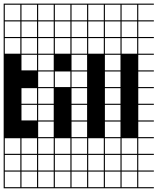

<svg xmlns="http://www.w3.org/2000/svg" viewBox="-20 -747 858 1046"><path d="M272.7 278.8H0V187.9H6.1V272.7H90.9V187.9H97V272.7H181.8V187.9H0V-727.3H272.7V-721.2H187.9V-636.4H272.7V-630.3H187.9V-545.5H272.7V-539.4H187.9V-454.5H272.7V-448.5H187.9V-363.6H272.7V-357.6H187.9V-272.7H272.7V-266.7H187.9V-181.8H272.7V-175.8H187.9V-90.9H272.7V-84.8H187.9V0H272.7V6.1H187.9V90.9H272.7V97H187.9V181.8H272.7V187.9H187.9V272.7H272.7ZM90.9 -636.4V-721.2H6.1V-636.4ZM97 -636.4H181.8V-721.2H97ZM97 -545.5H181.8V-630.3H97ZM6.1 -545.5H90.9V-630.3H6.1ZM97 -454.5H181.8V-539.4H97ZM6.1 -454.5H90.9V-539.4H6.1ZM97 -363.6H181.8V-448.5H97ZM97 -181.8H181.8V-266.7H97ZM97 -90.9H181.8V-175.8H97ZM97 90.9H181.8V6.1H97ZM6.1 90.9H90.9V6.1H6.1ZM97 181.8H181.8V97H97ZM6.1 181.8H90.9V97H6.1Z M272.7 278.8V187.9H278.8V272.7H363.6V187.9H272.7V-727.3H454.5V-721.2H369.7V-636.4H454.5V-630.3H369.7V-545.5H454.5V-539.4H369.7V-454.5H454.5V-448.5H369.7V-363.6H454.5V-357.6H369.7V-272.7H454.5V-266.7H369.7V-181.8H454.5V-175.8H369.7V-90.9H454.5V-84.8H369.7V0H454.5V6.1H369.7V90.9H454.5V97H369.7V181.8H454.5V187.9H369.7V272.7H454.5V278.8ZM278.8 -636.4H363.6V-721.2H278.8ZM278.8 -545.5H363.6V-630.3H278.8ZM278.8 -454.5H363.6V-539.4H278.8ZM278.8 -272.7H363.6V-357.6H278.8ZM278.8 90.9H363.6V6.1H278.8ZM363.6 97H278.8V181.8H363.6Z M454.5 278.8V187.9H460.6V272.7H545.5V187.9H454.5V-727.3H636.4V-721.2H551.5V-636.4H636.4V-630.3H551.5V-545.5H636.4V-539.4H551.5V-454.5H636.4V-448.5H551.5V-363.6H636.4V-357.6H551.5V-272.7H636.4V-266.7H551.5V-181.8H636.4V-175.8H551.5V-90.9H636.4V-84.8H551.5V0H636.4V6.1H551.5V90.9H636.4V97H551.5V181.8H636.4V187.9H551.5V272.7H636.4V278.8ZM545.5 -636.4V-721.2H460.6V-636.4ZM460.6 -545.5H545.5V-630.3H460.6ZM460.6 -454.5H545.5V-539.4H460.6ZM460.6 90.9H545.5V6.1H460.6ZM460.6 181.8H545.5V97H460.6Z M636.4 278.8V187.9H642.4V272.7H727.3V187.9H636.4V-727.3H818.2V-721.2H733.3V-636.4H818.2V-630.3H733.3V-545.5H818.2V-539.4H733.3V-454.5H818.2V-448.5H733.3V-363.6H818.2V-357.6H733.3V-272.7H818.2V-266.7H733.3V-181.8H818.2V-175.8H733.3V-90.9H818.2V-84.8H733.3V0H818.2V6.1H733.3V90.9H818.2V97H733.3V181.8H818.2V187.9H733.3V272.7H818.2V278.8ZM727.3 -636.4V-721.2H642.4V-636.4ZM642.4 -545.5H727.3V-630.3H642.4ZM642.4 -454.5H727.3V-539.4H642.4ZM642.4 90.9H727.3V6.1H642.4ZM642.4 181.8H727.3V97H642.4Z"/></svg>

Font: Micro 5 Charted
Style: Regular
Weight: 400
Designer: Sarah Cadigan-Fried
Version: Version 1.000; ttfautohint (v1.8.4.7-5d5b)